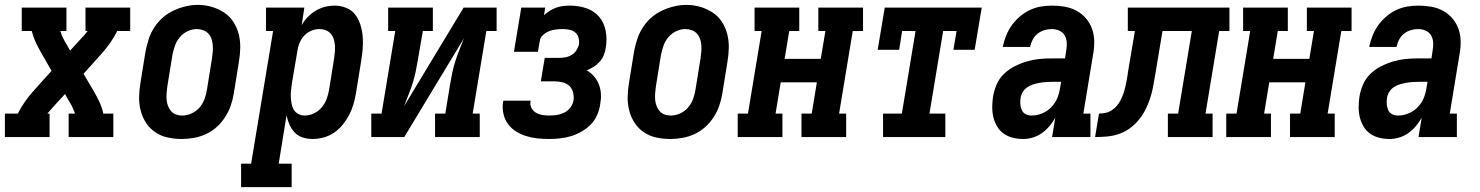

<svg xmlns="http://www.w3.org/2000/svg" viewBox="-39 -561 6059 786"><path d="M-19 0V-96H34Q47 -122 64 -146Q81 -170 101 -192L172 -271L129 -346Q117 -367 107 -388.5Q97 -410 91 -434H50V-530H233V-434H208Q211 -424 215.5 -413.5Q220 -403 225 -394L248 -354L292 -402Q294 -404 296 -406.5Q298 -409 300 -411Q300 -411 300 -411Q300 -411 300 -411H301Q306 -417 310.5 -422.5Q315 -428 320 -434H311V-530H494V-434H441Q428 -408 411 -384Q394 -360 374 -338L303 -259L347 -184Q359 -163 369 -141.5Q379 -120 384 -96H425V0H242V-96H268Q264 -106 260 -116.5Q256 -127 250 -136L227 -176L183 -128Q181 -126 179 -123.5Q177 -121 175 -119Q175 -119 175 -119Q175 -119 175 -119Q170 -113 165 -107.5Q160 -102 155 -96H164V0Z M705 8Q676 8 648 2Q620 -4 597 -19.5Q574 -35 559 -58Q544 -81 537 -108Q530 -135 530.5 -164Q531 -193 536 -222L557 -352Q562 -377 570 -401.5Q578 -426 592.5 -448.5Q607 -471 627.5 -489Q648 -507 672 -518Q696 -529 721 -535Q746 -541 771 -541Q800 -541 827.5 -533Q855 -525 878 -510Q901 -495 916 -472Q931 -449 938 -422Q945 -395 944.5 -366Q944 -337 939 -308L918 -178Q914 -153 905.5 -128.5Q897 -104 882.5 -81.5Q868 -59 848 -41Q828 -23 804 -12Q780 -1 754.5 3.5Q729 8 705 8ZM707 -88Q726 -88 745 -96.5Q764 -105 777.5 -120.5Q791 -136 798 -155Q805 -174 808 -193L829 -323Q831 -337 832 -350.5Q833 -364 832 -377Q831 -390 826.5 -402.5Q822 -415 813.5 -424Q805 -433 792.5 -437.5Q780 -442 766 -442Q747 -442 728.5 -433Q710 -424 697 -408.5Q684 -393 677.5 -374.5Q671 -356 667 -337L646 -207Q644 -193 643 -179.5Q642 -166 643 -153Q644 -140 648.5 -128Q653 -116 661 -106.5Q669 -97 681 -92.5Q693 -88 707 -88Z M948 205V109H989L1079 -434H1050V-530H1207L1196 -458Q1206 -476 1221 -491.5Q1236 -507 1254 -517.5Q1272 -528 1291.5 -533Q1311 -538 1331 -538Q1356 -538 1379 -528.5Q1402 -519 1416 -500Q1430 -481 1437 -457.5Q1444 -434 1446 -409Q1448 -384 1445.5 -358.5Q1443 -333 1439 -308L1418 -178Q1414 -155 1407.5 -133Q1401 -111 1390 -90Q1379 -69 1363.5 -50Q1348 -31 1328 -17.5Q1308 -4 1285 2Q1262 8 1240 8Q1219 8 1199.5 1.5Q1180 -5 1167 -19Q1154 -33 1146 -51Q1138 -69 1134 -89L1102 109H1155V205ZM1208 -88Q1228 -88 1246.5 -97Q1265 -106 1278 -121.5Q1291 -137 1298 -155.5Q1305 -174 1308 -193L1329 -323Q1331 -337 1332 -350.5Q1333 -364 1332 -376.5Q1331 -389 1327 -401.5Q1323 -414 1314.5 -423.5Q1306 -433 1294 -437.5Q1282 -442 1269 -442Q1251 -442 1234.5 -435Q1218 -428 1205.5 -414Q1193 -400 1186.5 -383.5Q1180 -367 1178 -350L1156 -220Q1154 -206 1152.5 -192Q1151 -178 1151.5 -164Q1152 -150 1154.5 -136.5Q1157 -123 1163.5 -112Q1170 -101 1182 -94.5Q1194 -88 1208 -88Z M1481 0V-96H1523L1579 -434H1550V-530H1733V-434H1692L1672 -318Q1668 -293 1663 -269Q1658 -245 1650.5 -221Q1643 -197 1633.5 -173.5Q1624 -150 1615 -126L1859 -530H1994V-434H1952L1896 -96H1925V0H1742V-96H1784L1803 -212Q1807 -237 1812 -261Q1817 -285 1824.5 -309Q1832 -333 1841.5 -356.5Q1851 -380 1860 -404L1616 0Z M2209 8Q2185 8 2161 5.5Q2137 3 2115 -4Q2093 -11 2073.5 -23Q2054 -35 2040.5 -53.5Q2027 -72 2022 -95Q2017 -118 2020 -142Q2021 -144 2021 -145.5Q2021 -147 2022 -149H2133Q2133 -148 2133 -147.5Q2133 -147 2133 -146Q2130 -132 2136.5 -119.5Q2143 -107 2154.5 -100Q2166 -93 2180.5 -90.5Q2195 -88 2209 -88Q2219 -88 2229.5 -89Q2240 -90 2250.5 -92.5Q2261 -95 2271 -100Q2281 -105 2289 -112.5Q2297 -120 2302 -130Q2307 -140 2309 -150Q2311 -167 2307 -183Q2303 -199 2291.5 -209.5Q2280 -220 2264 -224Q2248 -228 2231 -228H2175L2191 -324H2247Q2260 -324 2273.5 -326Q2287 -328 2299.5 -335Q2312 -342 2320 -354Q2328 -366 2331 -379Q2333 -393 2329.5 -406Q2326 -419 2316.5 -427.5Q2307 -436 2293.5 -439Q2280 -442 2266 -442Q2252 -442 2238 -440.5Q2224 -439 2210.5 -434Q2197 -429 2185 -418.5Q2173 -408 2171 -394L2163 -349H2065L2095 -530H2193L2188 -499Q2199 -509 2212 -517Q2225 -525 2239 -530Q2253 -535 2267.5 -536.5Q2282 -538 2296 -538Q2330 -538 2362 -527Q2394 -516 2414 -492Q2434 -468 2440.5 -434.5Q2447 -401 2441 -367Q2439 -352 2433.5 -337Q2428 -322 2417 -309.5Q2406 -297 2392 -288Q2378 -279 2363 -273Q2380 -263 2393 -248Q2406 -233 2413 -214.5Q2420 -196 2421 -175.5Q2422 -155 2418 -134Q2415 -112 2405.5 -90Q2396 -68 2379 -51Q2362 -34 2341 -22Q2320 -10 2298 -3.5Q2276 3 2253.5 5.5Q2231 8 2209 8Z M2705 8Q2676 8 2648 2Q2620 -4 2597 -19.5Q2574 -35 2559 -58Q2544 -81 2537 -108Q2530 -135 2530.5 -164Q2531 -193 2536 -222L2557 -352Q2562 -377 2570 -401.5Q2578 -426 2592.5 -448.5Q2607 -471 2627.5 -489Q2648 -507 2672 -518Q2696 -529 2721 -535Q2746 -541 2771 -541Q2800 -541 2827.5 -533Q2855 -525 2878 -510Q2901 -495 2916 -472Q2931 -449 2938 -422Q2945 -395 2944.5 -366Q2944 -337 2939 -308L2918 -178Q2914 -153 2905.5 -128.5Q2897 -104 2882.5 -81.5Q2868 -59 2848 -41Q2828 -23 2804 -12Q2780 -1 2754.5 3.5Q2729 8 2705 8ZM2707 -88Q2726 -88 2745 -96.5Q2764 -105 2777.5 -120.5Q2791 -136 2798 -155Q2805 -174 2808 -193L2829 -323Q2831 -337 2832 -350.5Q2833 -364 2832 -377Q2831 -390 2826.5 -402.5Q2822 -415 2813.5 -424Q2805 -433 2792.5 -437.5Q2780 -442 2766 -442Q2747 -442 2728.5 -433Q2710 -424 2697 -408.5Q2684 -393 2677.5 -374.5Q2671 -356 2667 -337L2646 -207Q2644 -193 2643 -179.5Q2642 -166 2643 -153Q2644 -140 2648.5 -128Q2653 -116 2661 -106.5Q2669 -97 2681 -92.5Q2693 -88 2707 -88Z M2981 0V-96H3023L3079 -434H3050V-530H3233V-434H3192L3173 -320H3321L3340 -434H3311V-530H3494V-434H3452L3396 -96H3425V0H3242V-96H3284L3305 -224H3157L3136 -96H3164V0Z M3576 0V-96H3653L3709 -434H3654L3642 -357H3554L3583 -530H3980L3951 -357H3864L3877 -434H3822L3766 -96H3831V0Z M4150 8Q4128 8 4107.5 3Q4087 -2 4070.5 -13.5Q4054 -25 4043.5 -42.5Q4033 -60 4028 -80Q4023 -100 4023 -121.5Q4023 -143 4026 -164Q4030 -189 4040.5 -214Q4051 -239 4070.5 -258Q4090 -277 4114.5 -289.5Q4139 -302 4164.5 -309.5Q4190 -317 4215 -319.5Q4240 -322 4266 -322H4321L4326 -355Q4329 -371 4328 -387Q4327 -403 4319.5 -416Q4312 -429 4297.5 -435.5Q4283 -442 4267 -442Q4252 -442 4236.5 -437.5Q4221 -433 4208.5 -423Q4196 -413 4188.5 -398.5Q4181 -384 4178 -369H4066Q4071 -392 4079.5 -414Q4088 -436 4102 -456Q4116 -476 4135 -492.5Q4154 -509 4176 -519.5Q4198 -530 4221 -534Q4244 -538 4267 -538Q4294 -538 4320 -533.5Q4346 -529 4368 -517Q4390 -505 4406.5 -486Q4423 -467 4431.5 -443Q4440 -419 4440.5 -392.5Q4441 -366 4436 -339L4396 -96H4425V0H4268L4281 -79Q4271 -61 4257 -44.5Q4243 -28 4226 -16Q4209 -4 4189 2Q4169 8 4150 8ZM4184 -88Q4205 -88 4226.5 -96.5Q4248 -105 4264.5 -122Q4281 -139 4289.5 -160Q4298 -181 4301 -203L4305 -226H4266Q4253 -226 4240.5 -225Q4228 -224 4215 -221.5Q4202 -219 4189.5 -215Q4177 -211 4166 -203.5Q4155 -196 4148 -184.5Q4141 -173 4139 -160Q4137 -147 4138 -134.5Q4139 -122 4144 -110.5Q4149 -99 4160 -93.5Q4171 -88 4184 -88Z M4444 0 4460 -96Q4473 -96 4487 -99Q4501 -102 4513 -110Q4525 -118 4534 -129Q4543 -140 4549.5 -153Q4556 -166 4560.5 -179.5Q4565 -193 4568 -206Q4571 -219 4573.5 -232.5Q4576 -246 4578 -260V-261Q4578 -261 4578 -261Q4578 -261 4578 -262L4607 -434H4578V-530H4994V-434H4952L4896 -96H4925V0H4742V-96H4784L4840 -434H4720L4689 -248Q4685 -224 4680.5 -201Q4676 -178 4668 -154.5Q4660 -131 4648.5 -109Q4637 -87 4620.5 -67.5Q4604 -48 4583 -33.5Q4562 -19 4538.5 -11.5Q4515 -4 4491 -2Q4467 0 4444 0Z M4981 0V-96H5023L5079 -434H5050V-530H5233V-434H5192L5173 -320H5321L5340 -434H5311V-530H5494V-434H5452L5396 -96H5425V0H5242V-96H5284L5305 -224H5157L5136 -96H5164V0Z M5650 8Q5628 8 5607.5 3Q5587 -2 5570.5 -13.5Q5554 -25 5543.5 -42.5Q5533 -60 5528 -80Q5523 -100 5523 -121.5Q5523 -143 5526 -164Q5530 -189 5540.5 -214Q5551 -239 5570.5 -258Q5590 -277 5614.5 -289.5Q5639 -302 5664.5 -309.5Q5690 -317 5715 -319.5Q5740 -322 5766 -322H5821L5826 -355Q5829 -371 5828 -387Q5827 -403 5819.5 -416Q5812 -429 5797.5 -435.5Q5783 -442 5767 -442Q5752 -442 5736.5 -437.5Q5721 -433 5708.5 -423Q5696 -413 5688.5 -398.5Q5681 -384 5678 -369H5566Q5571 -392 5579.5 -414Q5588 -436 5602 -456Q5616 -476 5635 -492.5Q5654 -509 5676 -519.5Q5698 -530 5721 -534Q5744 -538 5767 -538Q5794 -538 5820 -533.5Q5846 -529 5868 -517Q5890 -505 5906.5 -486Q5923 -467 5931.5 -443Q5940 -419 5940.5 -392.5Q5941 -366 5936 -339L5896 -96H5925V0H5768L5781 -79Q5771 -61 5757 -44.5Q5743 -28 5726 -16Q5709 -4 5689 2Q5669 8 5650 8ZM5684 -88Q5705 -88 5726.5 -96.5Q5748 -105 5764.5 -122Q5781 -139 5789.5 -160Q5798 -181 5801 -203L5805 -226H5766Q5753 -226 5740.5 -225Q5728 -224 5715 -221.5Q5702 -219 5689.5 -215Q5677 -211 5666 -203.5Q5655 -196 5648 -184.5Q5641 -173 5639 -160Q5637 -147 5638 -134.5Q5639 -122 5644 -110.5Q5649 -99 5660 -93.5Q5671 -88 5684 -88Z"/></svg>

Font: Iosevka Curly Slab Oblique
Style: Bold
Weight: 700
Italic angle: -9°
Monospace: yes
Designer: Belleve Invis
Foundry: Belleve Invis
Version: Version 11.1.0; ttfautohint (v1.8.3)